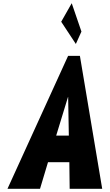

<svg xmlns="http://www.w3.org/2000/svg" viewBox="-20 -1172 681 1192"><path d="M425.3 -1152 360 -1037 450.9 -899 485.6 -976ZM476.1 -825H402.7L26.5 0H228.5L278 -165H410.5L412.5 0H614.5ZM407.3 -330H328.8L402.2 -570H403.1Z"/></svg>

Font: Blink
Style: Obl
Weight: 400
Designer: Mew Too
Foundry: Cannot Into Space Fonts
Version: Version 001.000